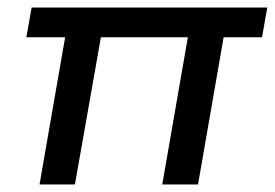

<svg xmlns="http://www.w3.org/2000/svg" viewBox="-20 -490 730 510"><path d="M85 0 153 -391H50L64 -470H690L676 -391H574L506 0H411L479 -391H248L179 0Z"/></svg>

Font: Gantari Medium
Style: Italic
Weight: 500
Italic angle: -10°
Designer: Anugrah Pasau
Foundry: Lafontype
Version: Version 1.000